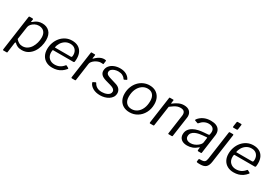

<svg xmlns="http://www.w3.org/2000/svg" viewBox="54 -1862 4506 3151"><g transform="rotate(30 2307.0 -286.0)"><path d="M28 165Q23 165 20.5 160.5Q18 156 19 150L113 -517Q114 -525 116.5 -527.5Q119 -530 129 -530H181Q188 -530 192 -526.5Q196 -523 195 -516L188 -473Q187 -467 191 -467Q195 -467 202 -473Q214 -483 235 -499Q256 -515 288 -527.5Q320 -540 365 -540Q448 -540 501 -487.5Q554 -435 554 -330Q554 -272 537.5 -211.5Q521 -151 487.5 -101.5Q454 -52 403.5 -21Q353 10 284 10Q236 10 202 -6Q168 -22 148 -44Q139 -52 134.5 -47.5Q130 -43 128 -31L103 155Q102 161 100 163Q98 165 92 165H28ZM263 -51Q314 -51 353 -76.5Q392 -102 417.5 -143Q443 -184 456 -233Q469 -282 469 -329Q469 -382 451 -415Q433 -448 403 -463.5Q373 -479 336 -479Q294 -479 258.5 -460.5Q223 -442 200.5 -414.5Q178 -387 175 -361L139 -115Q165 -85 194.5 -68Q224 -51 263 -51Z M862 10Q795 10 744.5 -18Q694 -46 667 -96.5Q640 -147 640 -215Q640 -277 660 -335Q680 -393 718 -439Q756 -485 810 -512.5Q864 -540 931 -540Q996 -540 1043 -514.5Q1090 -489 1115.5 -440Q1141 -391 1141 -322Q1141 -308 1140 -293.5Q1139 -279 1137 -264Q1136 -256 1131 -251.5Q1126 -247 1116 -247H737Q729 -247 726 -237.5Q723 -228 723 -202Q723 -133 764.5 -93.5Q806 -54 871 -54Q924 -54 965.5 -75Q1007 -96 1040 -138Q1044 -142 1048 -141.5Q1052 -141 1055 -139L1094 -118Q1105 -112 1098 -101Q1065 -61 1029 -37Q993 -13 952 -1.5Q911 10 862 10ZM1040 -300Q1050 -300 1056 -308Q1062 -316 1062 -345Q1062 -404 1027 -442Q992 -480 930 -480Q877 -480 835.5 -454Q794 -428 768.5 -386.5Q743 -345 737 -300Z M1234 0Q1227 0 1223 -4.5Q1219 -9 1220 -16L1291 -520Q1292 -526 1294 -528Q1296 -530 1301 -530H1360Q1366 -530 1369 -527Q1372 -524 1371 -516L1362 -459Q1361 -452 1364 -451Q1367 -450 1372 -455Q1402 -485 1430 -504Q1458 -523 1485 -531.5Q1512 -540 1536 -540Q1556 -540 1565 -537Q1574 -534 1573 -527L1565 -468Q1564 -463 1562.5 -461Q1561 -459 1558 -460Q1548 -461 1536.5 -461.5Q1525 -462 1513 -462Q1491 -462 1464 -452Q1437 -442 1412 -425Q1387 -408 1370 -386.5Q1353 -365 1350 -343L1304 -12Q1303 -5 1300 -2.5Q1297 0 1288 0H1234Z M1769 10Q1687 10 1631 -22.5Q1575 -55 1557 -104Q1552 -114 1561 -119L1600 -139Q1606 -142 1610 -141Q1614 -140 1617 -134Q1635 -97 1672 -74Q1709 -51 1769 -51Q1789 -51 1815 -55.5Q1841 -60 1865.5 -71Q1890 -82 1906 -100Q1922 -118 1922 -146Q1922 -170 1901.5 -189Q1881 -208 1834 -221L1735 -249Q1671 -268 1643.5 -297.5Q1616 -327 1616 -367Q1616 -422 1648 -461Q1680 -500 1731 -520Q1782 -540 1840 -540Q1909 -540 1957 -513.5Q2005 -487 2028 -443Q2031 -439 2030 -435.5Q2029 -432 2024 -429L1986 -410Q1982 -408 1978.5 -409.5Q1975 -411 1970 -417Q1953 -446 1919.5 -463.5Q1886 -481 1837 -481Q1807 -481 1774 -471Q1741 -461 1718.5 -440.5Q1696 -420 1696 -388Q1696 -369 1710.5 -353Q1725 -337 1767 -323L1888 -286Q1947 -270 1974.5 -236.5Q2002 -203 2002 -161Q2002 -118 1981 -86Q1960 -54 1926 -32.5Q1892 -11 1851 -0.5Q1810 10 1769 10Z M2327 10Q2259 10 2209 -18Q2159 -46 2132.5 -97.5Q2106 -149 2106 -216Q2106 -286 2129 -345.5Q2152 -405 2192 -448.5Q2232 -492 2285.5 -516Q2339 -540 2398 -540Q2467 -540 2516 -511Q2565 -482 2591.5 -430Q2618 -378 2618 -309Q2618 -217 2579 -144.5Q2540 -72 2474 -31Q2408 10 2327 10ZM2330 -53Q2388 -53 2434 -86Q2480 -119 2506.5 -179Q2533 -239 2533 -322Q2533 -395 2497.5 -436.5Q2462 -478 2396 -478Q2340 -478 2293 -444.5Q2246 -411 2218.5 -350.5Q2191 -290 2191 -208Q2191 -136 2227.5 -94.5Q2264 -53 2330 -53Z M2715 0Q2709 0 2706 -4.5Q2703 -9 2704 -16L2775 -520Q2776 -526 2778 -528Q2780 -530 2785 -530H2848Q2853 -530 2855.5 -528Q2858 -526 2856 -519L2848 -462Q2847 -451 2856 -459Q2904 -497 2951.5 -518.5Q2999 -540 3050 -540Q3120 -540 3157 -505Q3194 -470 3194 -413Q3194 -407 3193.5 -400.5Q3193 -394 3192 -386L3139 -13Q3138 -5 3135 -2.5Q3132 0 3124 0H3066Q3060 0 3057 -4.5Q3054 -9 3056 -16L3106 -371Q3107 -378 3107.5 -384.5Q3108 -391 3108 -396Q3108 -434 3087 -454Q3066 -474 3020 -474Q2989 -474 2962 -464.5Q2935 -455 2906.5 -436.5Q2878 -418 2842 -391L2788 -12Q2787 -5 2784 -2.5Q2781 0 2772 0H2715Z M3604 -62Q3563 -25 3516.5 -7.5Q3470 10 3418 10Q3346 10 3306 -24.5Q3266 -59 3266 -116Q3266 -169 3291.5 -205.5Q3317 -242 3359 -265.5Q3401 -289 3452.5 -300.5Q3504 -312 3554 -315L3633 -321Q3652 -323 3654 -338L3658 -365Q3659 -371 3659.5 -376Q3660 -381 3660 -387Q3660 -431 3631.5 -455.5Q3603 -480 3553 -480Q3509 -480 3469.5 -460Q3430 -440 3396 -398Q3393 -394 3390.5 -393.5Q3388 -393 3382 -395L3331 -413Q3327 -415 3325.5 -419Q3324 -423 3329 -433Q3365 -482 3423.5 -511Q3482 -540 3559 -540Q3620 -540 3660.5 -522.5Q3701 -505 3721 -473Q3741 -441 3741 -397Q3741 -390 3740.5 -382.5Q3740 -375 3739 -367L3690 -12Q3688 -4 3686 -2Q3684 0 3676 0H3626Q3619 0 3616 -4.5Q3613 -9 3613 -16L3618 -64Q3617 -77 3604 -62ZM3642 -257Q3644 -265 3641.5 -268Q3639 -271 3632 -270L3563 -264Q3533 -262 3496.5 -255Q3460 -248 3427 -233.5Q3394 -219 3372.5 -193.5Q3351 -168 3351 -128Q3351 -93 3377 -72.5Q3403 -52 3449 -52Q3483 -52 3514.5 -64Q3546 -76 3571 -94Q3597 -113 3613 -133.5Q3629 -154 3631 -173Z M3914 31Q3904 103 3870 136.5Q3836 170 3759 170Q3714 170 3702 166.5Q3690 163 3691 154L3697 111Q3698 107 3700 104.5Q3702 102 3706 101L3758 99Q3790 97 3807.5 80Q3825 63 3831 21L3907 -519Q3909 -525 3911 -527.5Q3913 -530 3919 -530H3980Q3986 -530 3989 -525.5Q3992 -521 3991 -515L3914 31ZM4012 -642Q4010 -633 4007 -629Q4004 -625 3993 -625H3932Q3924 -625 3921.5 -630.5Q3919 -636 3921 -644L3933 -727Q3935 -742 3948 -742H4013Q4018 -742 4021.5 -737Q4025 -732 4023 -724Z M4298 10Q4231 10 4180.5 -18Q4130 -46 4103 -96.5Q4076 -147 4076 -215Q4076 -277 4096 -335Q4116 -393 4154 -439Q4192 -485 4246 -512.5Q4300 -540 4367 -540Q4432 -540 4479 -514.5Q4526 -489 4551.5 -440Q4577 -391 4577 -322Q4577 -308 4576 -293.5Q4575 -279 4573 -264Q4572 -256 4567 -251.5Q4562 -247 4552 -247H4173Q4165 -247 4162 -237.5Q4159 -228 4159 -202Q4159 -133 4200.5 -93.5Q4242 -54 4307 -54Q4360 -54 4401.5 -75Q4443 -96 4476 -138Q4480 -142 4484 -141.5Q4488 -141 4491 -139L4530 -118Q4541 -112 4534 -101Q4501 -61 4465 -37Q4429 -13 4388 -1.5Q4347 10 4298 10ZM4476 -300Q4486 -300 4492 -308Q4498 -316 4498 -345Q4498 -404 4463 -442Q4428 -480 4366 -480Q4313 -480 4271.5 -454Q4230 -428 4204.5 -386.5Q4179 -345 4173 -300Z"/></g></svg>

Font: Libre Franklin
Style: Italic
Weight: 400
Italic angle: -8°
Designer: Pablo Impallari, Rodrigo Fuenzalida, Nhung Nguyen
Foundry: Impallari Type
Version: Version 3.000